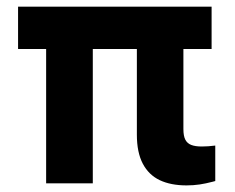

<svg xmlns="http://www.w3.org/2000/svg" viewBox="-20 -550 704 576"><path d="M390.6 -145.9V-529.9H530.2V-162.9Q530.2 -142 536 -130.9Q541.8 -119.8 553.7 -115.2Q565.6 -110.5 585.3 -110.5Q604.1 -110.5 625.8 -113.3V-6.9L617.2 -4.6Q597.9 0.5 579 3.4Q560.1 6.2 539.6 6.2Q492.6 6.2 459.4 -9.4Q426.3 -25.1 408.4 -58.9Q390.6 -92.7 390.6 -145.9ZM118.4 -529.9H258.4V0H118.4ZM34.2 -529.9H614.8V-403H34.2Z"/></svg>

Font: Wand UI Pro
Style: Regular
Weight: 400
Designer: Andreas Faust
Version: Version 1.003;FEAKit 1.0